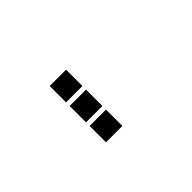

<svg xmlns="http://www.w3.org/2000/svg" viewBox="-40 -890 680 680"><g transform="rotate(-45 300.0 -550.0)"><path d="M210 -691Q209 -691 209 -691Q209 -691 209 -690V-610Q209 -609 209 -609Q209 -609 210 -609H290Q291 -609 291 -609Q291 -609 291 -610V-690Q291 -691 291 -691Q291 -691 290 -691ZM210 -591Q209 -591 209 -591Q209 -591 209 -590V-510Q209 -509 209 -509Q209 -509 210 -509H290Q291 -509 291 -509Q291 -509 291 -510V-590Q291 -591 291 -591Q291 -591 290 -591ZM210 -491Q209 -491 209 -491Q209 -491 209 -490V-410Q209 -409 209 -409Q209 -409 210 -409H290Q291 -409 291 -409Q291 -409 291 -410V-490Q291 -491 291 -491Q291 -491 290 -491Z"/></g></svg>

Font: Doto Black ExtraBold
Style: Regular
Weight: 800
Monospace: yes
Version: Version 1.000